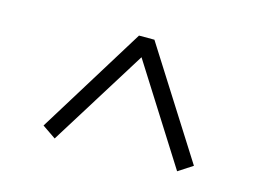

<svg xmlns="http://www.w3.org/2000/svg" viewBox="-57 -645 706 518"><g transform="rotate(15 296.5 -385.5)"><path d="M89 -248 275 -549H318L509 -248L469 -222L281 -519H312L127 -222Z"/></g></svg>

Font: Noto Serif TC SemiBold
Style: Regular
Weight: 600
Version: Version 2.002-H1;hotconv 1.1.0;makeotfexe 2.6.0